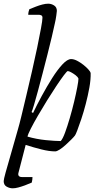

<svg xmlns="http://www.w3.org/2000/svg" viewBox="-48 -820 546 1040"><path d="M21 200Q4 200 -12 191Q-28 182 -28 161Q-28 152 -17.5 114Q-7 76 10.5 16Q28 -44 49 -119Q56 -142 68 -191.5Q80 -241 95 -304.5Q110 -368 125.5 -435Q141 -502 153.5 -562.5Q166 -623 174 -666.5Q182 -710 182 -724Q182 -734 175.5 -737Q169 -740 161 -740H105Q105 -748 107 -757Q109 -766 111 -770Q128 -777 146 -784Q164 -791 181.5 -795.5Q199 -800 213 -800Q230 -800 245 -790.5Q260 -781 260 -761Q260 -758 257 -736Q254 -714 249 -693Q243 -664 232.5 -620Q222 -576 209 -524.5Q196 -473 182.5 -421.5Q169 -370 157 -325.5Q145 -281 136 -251Q127 -221 123 -213L131 -208Q151 -250 178 -300Q205 -350 234 -396Q263 -442 290 -471Q317 -500 337 -500Q352 -500 369.5 -491Q387 -482 403.5 -469Q420 -456 431 -443.5Q442 -431 443 -425Q444 -389 436 -345Q428 -301 416.5 -257Q405 -213 392.5 -175.5Q380 -138 370.5 -113.5Q361 -89 358 -86Q352 -78 338 -64Q324 -50 307.5 -35Q291 -20 275.5 -10Q260 0 251 0Q219 0 177 -10.5Q135 -21 91 -35L52 116Q49 127 54 133Q59 139 71 139H128Q128 146 127 153.5Q126 161 124 169Q106 177 87 184Q68 191 51 195.5Q34 200 21 200ZM281 -56Q292 -68 304.5 -102Q317 -136 330 -180.5Q343 -225 353.5 -269Q364 -313 370.5 -347.5Q377 -382 377 -394Q373 -404 361 -413Q349 -422 337 -428.5Q325 -435 319 -435Q315 -435 298 -412.5Q281 -390 257 -354Q233 -318 207 -276Q181 -234 157.5 -193.5Q134 -153 118.5 -122.5Q103 -92 101 -80Q150 -66 200.5 -61Q251 -56 281 -56Z"/></svg>

Font: Texturina Medium 12pt Thin
Style: Italic
Weight: 250
Italic angle: -11°
Version: Version 1.002